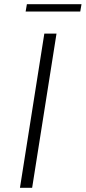

<svg xmlns="http://www.w3.org/2000/svg" viewBox="-20 -894 408 914"><path d="M191 -734H249L133 0H75ZM108 -874H368L362 -839H102Z"/></svg>

Font: Exo Light
Style: Italic
Weight: 300
Italic angle: -9°
Designer: Natanael Gama
Foundry: Natanael Gama
Version: Version 1.500; ttfautohint (v1.6)